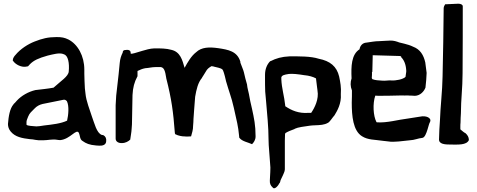

<svg xmlns="http://www.w3.org/2000/svg" viewBox="-20 -767 2573 1036"><path d="M23 -98C23 -84 27 -70 38 -57C62 -28 99 -21 142 -16H143C162 -16 176 -8 212 -10C236 -10 263 -17 286 -13C293 -12 299 -11 305 -11C360 -16 393 -77 406 -49C412 -37 410 -14 426 -6C444 7 462 15 499 18C502 18 509 19 515 19C532 20 552 16 553 -5C555 -20 549 -32 537 -38L529 -39C501 -50 490 -101 476 -138C465 -174 445 -220 441 -264L438 -290C436 -311 436 -348 435 -369V-391C435 -465 400 -528 349 -554C328 -564 314 -567 285 -567C239 -567 208 -559 167 -543C131 -529 90 -503 63 -470C58 -465 49 -453 49 -442V-440L50 -439C65 -417 96 -404 118 -407L130 -409L132 -410C136 -414 139 -418 142 -421C162 -441 187 -453 237 -467C267 -474 300 -484 323 -475L324 -474C348 -469 355 -425 351 -382C350 -355 307 -329 269 -294C237 -288 203 -285 171 -281C133 -272 96 -251 71 -224C65 -216 59 -211 53 -205V-204C33 -182 26 -138 23 -98ZM123 -94V-109C123 -116 127 -126 132 -138C140 -158 150 -164 166 -181C178 -194 193 -202 210 -206C249 -214 288 -222 324 -229C329 -230 336 -227 341 -221C354 -195 349 -146 342 -116C309 -100 261 -95 218 -90C200 -87 186 -85 176 -85C158 -87 129 -87 123 -94Z M604 -19C604 -2 621 6 638 5C657 5 673 -4 683 -14V-16C684 -27 688 -44 689 -57C689 -63 692 -84 692 -96C693 -167 693 -177 695 -254C697 -295 705 -324 721 -354L722 -355V-384C735 -390 747 -396 764 -399C783 -400 799 -405 819 -405H848C865 -402 871 -386 877 -346V-345C906 -232 915 -161 923 -55C923 -49 924 -46 926 -42H928C940 -35 966 -30 977 -31C986 -29 999 -31 1007 -31H1011C1016 -51 1022 -64 1022 -90C1023 -103 1024 -113 1024 -125C1026 -167 1029 -183 1033 -245C1040 -285 1048 -321 1070 -347V-348C1076 -358 1082 -366 1090 -380C1098 -395 1106 -401 1121 -410C1122 -410 1125 -409 1128 -409H1131V-408H1132C1149 -403 1171 -401 1180 -392H1181V-391C1184 -388 1191 -368 1199 -332V-331C1207 -303 1215 -279 1221 -260C1235 -221 1249 -153 1260 -103C1264 -83 1268 -59 1270 -35L1271 -24L1272 -23C1286 -4 1319 1 1340 11C1349 2 1359 -12 1359 -30V-33C1359 -91 1351 -128 1340 -179C1334 -204 1326 -240 1324 -255V-256C1320 -276 1315 -290 1313 -310V-311C1307 -330 1301 -355 1296 -377C1294 -388 1280 -419 1277 -429V-434C1260 -491 1211 -499 1158 -507C1109 -514 1067 -513 1038 -485C1012 -465 993 -432 976 -401C964 -443 953 -487 905 -498C877 -506 847 -506 813 -506C788 -505 767 -498 749 -493C713 -483 692 -474 685 -478V-482C685 -495 675 -498 666 -498C663 -498 659 -497 655 -497C648 -497 642 -493 642 -483C634 -467 628 -450 626 -427L620 -366L614 -313C612 -292 609 -272 607 -251L604 -199Z M1410 -340C1410 -323 1410 -298 1411 -273C1412 -256 1415 -233 1416 -217C1421 -154 1429 -84 1429 -15L1430 16L1436 96C1437 109 1438 123 1439 137C1439 153 1438 170 1437 187C1437 194 1436 201 1436 208C1435 223 1441 236 1450 243C1462 262 1484 230 1488 221C1491 221 1493 208 1494 205C1502 189 1512 168 1516 155V154C1516 151 1516 150 1517 148V146C1518 96 1516 43 1517 -8C1517 -20 1518 -31 1518 -43C1518 -44 1519 -46 1520 -49C1533 -57 1550 -64 1570 -71V-72C1589 -81 1620 -84 1653 -89C1663 -90 1672 -91 1682 -91C1707 -92 1730 -93 1749 -104H1750C1761 -111 1774 -133 1785 -145C1786 -146 1784 -143 1785 -145C1799 -168 1823 -208 1819 -259C1822 -295 1816 -325 1810 -354C1797 -409 1761 -438 1700 -450C1657 -464 1593 -463 1543 -463C1499 -461 1469 -452 1440 -437H1438C1420 -419 1410 -393 1410 -363ZM1498 -340V-350C1502 -361 1513 -364 1539 -368C1559 -370 1587 -367 1624 -361H1625C1646 -359 1669 -353 1685 -344L1691 -295C1692 -290 1693 -284 1693 -280V-279C1702 -232 1677 -184 1659 -158H1644C1592 -154 1553 -171 1519 -194V-198C1514 -248 1500 -289 1498 -340Z M1877 -344C1870 -324 1870 -301 1879 -279C1879 -257 1879 -234 1878 -213C1878 -141 1885 -62 1933 -32C1966 -11 2002 -14 2047 -7C2050 -7 2074 -4 2074 -4C2106 2 2156 -7 2191 -10C2217 -11 2236 -21 2259 -23C2272 -25 2280 -47 2287 -69C2292 -86 2297 -105 2300 -108C2312 -133 2275 -144 2249 -138C2233 -135 2211 -132 2185 -128C2126 -121 2069 -103 2013 -107L2011 -109C1994 -141 1990 -208 2005 -251C2009 -251 2015 -250 2022 -250C2050 -250 2119 -251 2147 -252C2158 -252 2169 -251 2181 -252C2187 -251 2195 -251 2201 -251C2205 -251 2210 -251 2218 -250H2219C2247 -251 2268 -273 2276 -295V-297C2279 -323 2281 -346 2282 -373V-374C2280 -393 2277 -411 2275 -428V-429C2266 -470 2247 -501 2209 -515C2182 -529 2134 -537 2134 -538C2121 -543 2104 -549 2084 -548C2065 -548 2042 -545 2027 -545C2002 -545 1980 -540 1957 -537C1937 -536 1923 -521 1920 -501C1876 -473 1874 -410 1877 -344ZM1986 -346C1986 -352 1988 -365 1987 -376C1987 -376 1986 -377 1989 -380L1991 -461V-469L2130 -465C2143 -465 2145 -463 2145 -459V-458C2159 -444 2170 -422 2172 -387V-380C2171 -375 2170 -367 2168 -352C2155 -339 2116 -331 2091 -333C2072 -334 2059 -330 2040 -332C2022 -333 2004 -334 1989 -340C1988 -341 1987 -343 1986 -346Z M2349 -18C2346 11 2380 13 2412 13C2451 13 2497 17 2510 -11V-12C2510 -27 2502 -39 2493 -47V-48H2492C2482 -53 2475 -60 2464 -69V-84C2464 -91 2464 -98 2465 -106C2465 -123 2466 -139 2467 -156C2467 -230 2476 -291 2476 -372C2477 -507 2477 -641 2477 -733C2477 -742 2466 -747 2453 -747C2444 -747 2427 -746 2386 -744H2382C2378 -738 2374 -730 2374 -722C2373 -607 2371 -477 2368 -353C2367 -279 2356 -186 2354 -119C2352 -86 2349 -49 2349 -18Z"/></svg>

Font: Vapor
Style: Sbd
Weight: 600
Foundry: Cannot Into Space Fonts
Version: Version 0.179